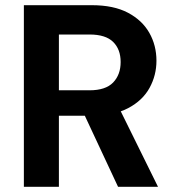

<svg xmlns="http://www.w3.org/2000/svg" viewBox="-20 -720 676 740"><path d="M72 0V-700H334Q418 -700 473 -671Q528 -642 555.5 -593.5Q583 -545 583 -486Q583 -430 556.5 -381.5Q530 -333 474.5 -303.5Q419 -274 332 -274H207V0ZM435 0 291 -308H437L589 0ZM207 -372H325Q387 -372 416 -402Q445 -432 445 -481Q445 -530 416 -558.5Q387 -587 325 -587H207Z"/></svg>

Font: DM Sans 11pt
Style: Bold
Weight: 700
Version: Version 4.004;gftools[0.9.30]